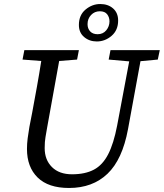

<svg xmlns="http://www.w3.org/2000/svg" viewBox="-20 -919 814 954"><path d="M323 15Q220 15 167 -37Q114 -89 114 -179Q114 -205 117.5 -232Q121 -259 126 -288L140 -360Q152 -424 163.5 -488Q175 -552 185 -616L92 -623L101 -670H372L363 -623L274 -616L214 -284Q210 -259 206 -237.5Q202 -216 202 -183Q202 -125 238 -89Q274 -53 338 -53Q403 -53 446.5 -76Q490 -99 517.5 -152.5Q545 -206 562 -295L622 -614L520 -623L529 -670H774L764 -623L678 -615L616 -277Q588 -126 514 -55.5Q440 15 323 15ZM465 -749Q492 -749 508 -768.5Q524 -788 524 -813Q524 -833 512.5 -848Q501 -863 476 -863Q450 -863 432.5 -844.5Q415 -826 415 -799Q415 -777 428 -763Q441 -749 465 -749ZM461 -713Q424 -713 398 -735Q372 -757 372 -795Q372 -844 405 -871.5Q438 -899 478 -899Q517 -899 542 -877Q567 -855 567 -817Q567 -769 534.5 -741Q502 -713 461 -713Z"/></svg>

Font: Source Serif 4 SmText
Style: Italic
Weight: 400
Italic angle: -12°
Designer: Frank Grießhammer
Foundry: Adobe
Version: Version 4.005;hotconv 1.1.0;makeotfexe 2.6.0